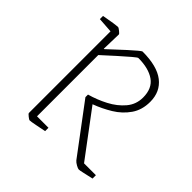

<svg xmlns="http://www.w3.org/2000/svg" viewBox="-128 -563 687 687"><g transform="rotate(45 215.5 -220.0)"><path d="M358 10Q354 10 344 4.5Q334 -1 329 -7L192 -190V-203Q228 -213 261.5 -230.5Q295 -248 317 -274Q339 -300 339 -335Q339 -381 309 -402Q279 -423 227 -423Q224 -423 207.5 -409Q191 -395 167 -373.5Q143 -352 118 -329V-19H176V-2Q160 1 138 5.5Q116 10 109 10Q107 10 98 3Q89 -4 89 -7V-420L31 -424V-440Q57 -445 74.5 -447.5Q92 -450 98 -450Q100 -450 109 -443Q118 -436 118 -433L116 -359H118Q129 -369 145.5 -384.5Q162 -400 178.5 -415Q195 -430 207 -440Q219 -450 221 -450Q295 -450 331.5 -421.5Q368 -393 368 -342Q368 -301 347.5 -271.5Q327 -242 295 -222.5Q263 -203 228 -190L356 -19H416V-2Q393 3 378 6.5Q363 10 358 10Z"/></g></svg>

Font: Grenze Gotisch Thin
Style: Regular
Weight: 100
Designer: Renata Polastri
Foundry: Omnibus-Type
Version: Version 1.001